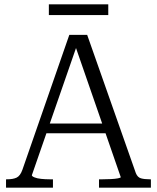

<svg xmlns="http://www.w3.org/2000/svg" viewBox="-20 -872 729 892"><path d="M182 -298H487V-253H178ZM322 -681 337 -660 128 -58Q128 -53 140 -48Q152 -43 171 -41Q190 -39 210 -39H226V0H8V-39H13Q41 -39 57.5 -47Q74 -55 84 -83L302 -710H385L611 -68Q619 -48 635 -43.5Q651 -39 676 -39H681V0H440V-39H457Q476 -39 495.5 -40Q515 -41 528 -43.5Q541 -46 541 -49ZM207 -852H483V-802H207Z"/></svg>

Font: Roboto Serif 36pt Light
Style: Regular
Weight: 300
Designer: Greg Gazdowicz
Foundry: Commercial Type
Version: Version 1.008